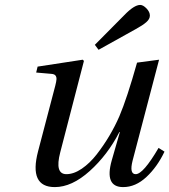

<svg xmlns="http://www.w3.org/2000/svg" viewBox="-20 -743 684 775"><path d="M362.8 -562 481.9 -682.1Q521.5 -723.1 545.9 -723.1Q557.6 -723.1 571.3 -709Q585 -694.8 585 -680.2Q585 -666 570.3 -653.3Q555.7 -640.6 528.8 -626L377.9 -542ZM126 -450.2 131.8 -474.1 314 -502 318.8 -497.1 223.1 -127.9Q200.2 -40 248 -40Q277.8 -40 310.1 -62Q342.3 -84 370.1 -119.6Q397.9 -155.3 421.1 -194.3Q444.3 -233.4 461.9 -273.9Q492.7 -346.2 533.2 -490.2L622.1 -502L515.1 -94.2Q501.5 -40 527.8 -40Q558.1 -40 620.1 -146L644 -130.9Q614.7 -69.3 571 -28.6Q527.3 12.2 477.1 12.2Q400.4 12.2 431.2 -96.2L463.9 -210H461.9Q414.1 -117.2 342 -52.5Q270 12.2 201.2 12.2Q95.7 12.2 133.8 -132.8L203.1 -397Q207.5 -414.1 208 -423.1Q208.5 -432.1 204.1 -438Q199.7 -443.8 188 -444.8Z"/></svg>

Font: Linguistics Pro
Style: Italic
Weight: 400
Italic angle: -12°
Designer: Stefan Peev, Context Ltd
Foundry: Stefan Peev, Context Ltd
Version: Version 001.000